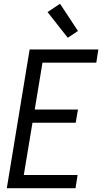

<svg xmlns="http://www.w3.org/2000/svg" viewBox="-20 -997 541 1017"><path d="M16 0 137 -735H501L490 -665H205L164 -417H393L381 -347H152L106 -70H391L380 0ZM339 -797 232 -933 298 -977 393 -833Z"/></svg>

Font: Iosevka Curly
Style: Italic
Weight: 400
Italic angle: -9°
Monospace: yes
Designer: Belleve Invis
Foundry: Belleve Invis
Version: Version 22.1.2; ttfautohint (v1.8.4)